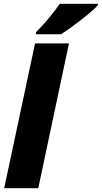

<svg xmlns="http://www.w3.org/2000/svg" viewBox="-20 -988 535 1008"><path d="M169 -819 168 -808H300C349 -838 465 -926 494 -961L495 -968H294C259 -918 212 -861 169 -819ZM2 0H181L342 -760H164Z"/></svg>

Font: Noto Sans SemiCondensed Black
Style: Italic
Weight: 900
Width: 4
Italic angle: -12°
Designer: Monotype Design Team
Foundry: Monotype Imaging Inc.
Version: Version 2.013